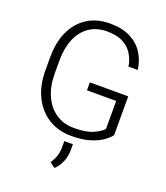

<svg xmlns="http://www.w3.org/2000/svg" viewBox="-168 -835 1019 1179"><g transform="rotate(20 342.0 -245.5)"><path d="M603.5 -338.4V-85Q591.3 -67.4 561.5 -45.2Q531.7 -22.9 481.4 -6.6Q431.2 9.8 356.4 9.8Q272.5 9.8 208 -30Q143.6 -69.8 107.2 -142.8Q70.8 -215.8 70.8 -315.4V-401.4Q70.8 -499 104.5 -570.8Q138.2 -642.6 200 -681.6Q261.7 -720.7 346.7 -720.7Q425.8 -720.7 480 -693.4Q534.2 -666 564.7 -618.4Q595.2 -570.8 603 -510.7H542.5Q535.6 -553.2 513.9 -589.4Q492.2 -625.5 451.7 -647.2Q411.1 -668.9 346.7 -668.9Q277.8 -668.9 229.7 -635.5Q181.6 -602.1 156.5 -542.2Q131.3 -482.4 131.3 -402.3V-315.4Q131.3 -232.9 159.4 -171.1Q187.5 -109.4 238 -75.4Q288.6 -41.5 356.4 -41.5Q438 -41.5 483.2 -63.2Q528.3 -85 543.5 -103.5V-286.6H352.5V-338.4ZM384.8 54.2V92.8Q384.8 131.3 370.1 168Q355.5 204.6 328.1 230L293.5 204.6Q311 178.7 319.8 152.6Q328.6 126.5 328.6 93.8V54.2Z"/></g></svg>

Font: Vazirmatn FD ExtraLight
Style: Regular
Weight: 200
Designer: Saber Rastikerdar
Foundry: Saber Rastikerdar
Version: Version 33.003